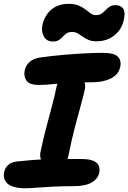

<svg xmlns="http://www.w3.org/2000/svg" viewBox="-30 -990 682 1021"><path d="M177.2 -538.2Q127.2 -538.2 111.1 -560.9Q95 -583.6 101.2 -615Q107 -644 129.8 -662.5Q152.6 -681 188.6 -685Q247.4 -693 306.5 -698.2Q365.6 -703.4 420 -706.2Q474.4 -709 518.4 -709Q574.6 -709 595.5 -689.8Q616.4 -670.6 609.6 -635.2Q600.8 -593.4 559.9 -573Q519 -552.6 462.6 -552.6Q413.2 -552.6 375 -551.3Q336.8 -550 307.2 -547.7Q277.6 -545.4 254.6 -543.1Q231.6 -540.8 212.9 -539.5Q194.2 -538.2 177.2 -538.2ZM266 -104Q222.8 -104 200.5 -125Q178.2 -146 185.2 -181Q198.6 -245.4 214.7 -307.1Q230.8 -368.8 246.1 -425.3Q261.4 -481.8 270.6 -528Q277.8 -564.8 294.1 -582.9Q310.4 -601 343.6 -601Q382.2 -601 405.5 -576.1Q428.8 -551.2 421.2 -515Q414.4 -482 399.6 -429.9Q384.8 -377.8 367.5 -310.8Q350.2 -243.8 334.4 -165Q322.8 -104 266 -104ZM106.8 11Q36.6 11 10.5 -13.1Q-15.6 -37.2 -7.8 -74.4Q-3.4 -97.6 13.4 -112.8Q30.2 -128 60.8 -131.4Q106.8 -136.2 142.2 -139.1Q177.6 -142 207.6 -143.2Q237.6 -144.4 266.5 -144.7Q295.4 -145 327.9 -144.7Q360.4 -144.4 401.8 -144.4Q446.2 -144.4 468.1 -134.1Q490 -123.8 495.7 -107.5Q501.4 -91.2 498 -72.8Q491.8 -40 458.3 -20Q424.8 0 360.6 0Q303 0 253.3 2.5Q203.6 5 165.8 8Q128 11 106.8 11ZM251 -769.4Q218.2 -769.4 203.5 -795.5Q188.8 -821.6 195.2 -855.6Q201 -884 217.8 -910.5Q234.6 -937 264 -953.3Q293.4 -969.6 335.4 -969.6Q367.6 -969.6 388.7 -960.4Q409.8 -951.2 424.9 -939.5Q440 -927.8 452.6 -918.6Q465.2 -909.4 480.4 -909.4Q494.8 -909.4 504.8 -914.7Q514.8 -920 523.2 -928Q531.6 -936 539.6 -944Q547.6 -952 558.1 -957.3Q568.6 -962.6 583.4 -962.6Q612.6 -962.6 625 -944.3Q637.4 -926 629.2 -887Q618.8 -834.8 578.9 -802.6Q539 -770.4 483.6 -770.4Q457.4 -770.4 440.3 -777.9Q423.2 -785.4 409.6 -795.2Q396 -805 383.1 -812.5Q370.2 -820 353.4 -820Q334.8 -820 323.7 -812.4Q312.6 -804.8 303.8 -794.7Q295 -784.6 283.3 -777Q271.6 -769.4 251 -769.4Z"/></svg>

Font: Shantell Sans Light
Style: Italic
Weight: 300
Italic angle: -11°
Designer: Stephen Nixon, Anya Danilova, Shantell Martin
Foundry: Arrow Type
Version: Version 1.008;[ac192a2d6]